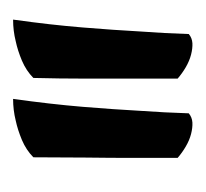

<svg xmlns="http://www.w3.org/2000/svg" viewBox="-30 -674 307 286"><g transform="rotate(-90 123.0 -531.5)"><path d="M148.4 -488.3Q148.4 -519.5 148.4 -557.6Q148.4 -595.7 149.4 -634.8Q160.2 -645.5 175.3 -651.9Q190.4 -658.2 204.1 -661.1Q219.7 -665 236.3 -665Q228.5 -609.4 224.6 -561.5Q220.7 -513.7 218.8 -478.5Q215.8 -437.5 214.8 -403.3Q209 -398.4 201.2 -397.9Q193.4 -397.5 184.1 -399.9Q174.8 -402.3 165.5 -407.7Q156.2 -413.1 148.4 -419.9ZM30.3 -488.3Q30.3 -519.5 30.8 -557.6Q31.2 -595.7 31.2 -634.8Q42 -645.5 57.1 -651.9Q72.3 -658.2 85.9 -661.1Q101.6 -665 118.2 -665Q110.4 -609.4 106.4 -561.5Q102.5 -513.7 100.6 -478.5Q97.7 -437.5 96.7 -403.3Q90.8 -398.4 83 -397.9Q75.2 -397.5 65.9 -399.9Q56.6 -402.3 47.4 -407.7Q38.1 -413.1 30.3 -419.9Z"/></g></svg>

Font: Rancho
Style: Regular
Weight: 400
Designer: Font Diner, Inc
Foundry: Font Diner, Inc
Version: Version 1.000